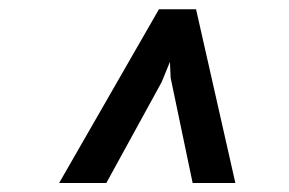

<svg xmlns="http://www.w3.org/2000/svg" viewBox="-20 -731 627 417"><path d="M210.9 -333.5H108.4L325.2 -710.9H405.8L491.2 -333.5H398.4L350.6 -562L349.1 -596.7L331.1 -552.7Z"/></svg>

Font: TypoPRO Roboto Mono
Style: Italic
Weight: 500
Designer: Google
Version: Version 2.000986; 2015; ttfautohint (v1.3)